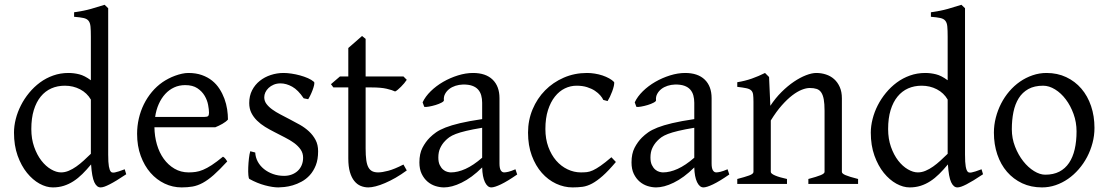

<svg xmlns="http://www.w3.org/2000/svg" viewBox="-20 -777 4682 811"><path d="M513.2 -41Q490.7 -25.9 473.4 -15.4Q456.1 -4.9 443.1 1.7Q430.2 8.3 420.9 11.5Q411.6 14.6 404.8 14.6Q388.7 14.6 378.4 -7.3Q368.2 -29.3 364.7 -82.5Q346.2 -60.1 327.9 -42Q309.6 -23.9 290.3 -11.5Q271 1 249.5 7.8Q228 14.6 203.1 14.6Q175.8 14.6 147 -1.2Q118.2 -17.1 94 -46.9Q69.8 -76.7 54.4 -119.6Q39.1 -162.6 39.1 -216.8Q39.1 -244.6 46.6 -274.4Q54.2 -304.2 68.4 -332Q82.5 -359.9 103 -384.8Q123.5 -409.7 148.9 -428.5Q174.3 -447.3 204.6 -458Q234.9 -468.8 269 -468.8Q292 -468.8 314.7 -463.1Q337.4 -457.5 363.8 -438V-622.1Q363.8 -648.9 362.3 -664.8Q360.8 -680.7 354 -689.2Q347.2 -697.8 333 -700.9Q318.8 -704.1 293 -706.1V-725.1Q333 -730.5 364.7 -739.5Q396.5 -748.5 421.9 -756.8L437 -742.2V-124Q437 -106.9 437.7 -94.7Q438.5 -82.5 439.9 -74.2Q441.4 -65.9 443.4 -60.5Q445.3 -55.2 448.2 -51.8Q452.6 -46.4 465.1 -48.6Q477.5 -50.8 506.8 -62ZM363.8 -127.4V-356.4Q347.7 -384.3 318.4 -399.7Q289.1 -415 253.9 -415Q222.7 -415 196.8 -403.6Q170.9 -392.1 152.1 -369.1Q133.3 -346.2 122.8 -312Q112.3 -277.8 112.3 -231.9Q112.3 -190.4 124.3 -156.5Q136.2 -122.6 154.8 -98.6Q173.3 -74.7 195.6 -61.8Q217.8 -48.8 237.8 -48.8Q254.4 -48.8 270.5 -55.7Q286.6 -62.5 302.2 -73.5Q317.9 -84.5 333.3 -98.6Q348.6 -112.8 363.8 -127.4Z M762.2 -417.5Q736.8 -417.5 715.6 -407.7Q694.3 -397.9 678 -380.1Q661.6 -362.3 650.6 -337.6Q639.6 -313 635.3 -283.2H844.2Q855.5 -283.2 859.1 -286.9Q862.8 -290.5 862.8 -300.8Q862.8 -314 859.1 -333.7Q855.5 -353.5 844.5 -372.3Q833.5 -391.1 813.7 -404.3Q793.9 -417.5 762.2 -417.5ZM942.9 -272Q934.1 -262.2 919.4 -253.9Q904.8 -245.6 889.2 -239.3H632.3Q632.8 -201.2 642.8 -166.7Q652.8 -132.3 671.6 -106.2Q690.4 -80.1 717 -64.5Q743.7 -48.8 776.9 -48.8Q792 -48.8 806.4 -50.8Q820.8 -52.7 837.4 -59.6Q854 -66.4 874.3 -79.6Q894.5 -92.8 921.9 -115.2Q928.2 -111.8 932.9 -105.5Q937.5 -99.1 939.9 -95.2Q907.2 -59.6 882.6 -37.8Q857.9 -16.1 836.2 -4.4Q814.5 7.3 793.2 11Q772 14.6 747.1 14.6Q709.5 14.6 675.5 -1.5Q641.6 -17.6 615.7 -47.1Q589.8 -76.7 574.5 -118.4Q559.1 -160.2 559.1 -211.9Q559.1 -244.6 566.4 -276.4Q573.7 -308.1 587.6 -336.4Q601.6 -364.7 621.6 -388.7Q641.6 -412.6 667 -430.2Q677.7 -437.5 691.2 -444.6Q704.6 -451.7 719.2 -457Q733.9 -462.4 748.3 -465.6Q762.7 -468.8 775.9 -468.8Q807.6 -468.8 832.5 -460Q857.4 -451.2 876 -436.3Q894.5 -421.4 907.2 -401.6Q919.9 -381.8 928 -359.9Q936 -337.9 939.5 -315.2Q942.9 -292.5 942.9 -272Z M1323.7 -138.2Q1323.7 -103.5 1314 -78.9Q1304.2 -54.2 1288.6 -37.1Q1272.9 -20 1253.9 -9.8Q1234.9 0.5 1216.3 5.9Q1197.8 11.2 1181.4 12.9Q1165 14.6 1155.8 14.6Q1132.3 14.6 1099.4 5.9Q1066.4 -2.9 1033.7 -21Q1030.3 -22.5 1029.1 -36.9Q1027.8 -51.3 1028.6 -70.1Q1029.3 -88.9 1031.5 -107.9Q1033.7 -127 1037.1 -138.2L1058.1 -132.8Q1059.1 -112.3 1068.8 -94.2Q1078.6 -76.2 1095 -63Q1111.3 -49.8 1133.1 -42Q1154.8 -34.2 1180.2 -34.2Q1197.8 -34.2 1212.4 -39.8Q1227.1 -45.4 1237.8 -55.4Q1248.5 -65.4 1254.4 -79.6Q1260.3 -93.8 1260.3 -110.8Q1260.3 -130.4 1249.8 -145.5Q1239.3 -160.6 1222.2 -173.1Q1205.1 -185.5 1183.3 -196.5Q1161.6 -207.5 1139.2 -219.2Q1118.7 -229.5 1099.6 -241.2Q1080.6 -252.9 1065.7 -267.6Q1050.8 -282.2 1041.7 -300.3Q1032.7 -318.4 1032.7 -341.8Q1032.7 -372.1 1044.9 -395.8Q1057.1 -419.4 1077.4 -435.5Q1097.7 -451.7 1123.8 -460.2Q1149.9 -468.8 1177.7 -468.8Q1192.9 -468.8 1211.2 -466.1Q1229.5 -463.4 1247.3 -458.5Q1265.1 -453.6 1280.8 -446.8Q1296.4 -439.9 1306.2 -431.2Q1309.1 -428.2 1306.9 -418Q1304.7 -407.7 1300 -395.5Q1295.4 -383.3 1290 -372.6Q1284.7 -361.8 1281.7 -357.9L1262.7 -361.8Q1239.3 -397 1214.1 -410.9Q1189 -424.8 1165 -424.8Q1148.9 -424.8 1136.2 -419.4Q1123.5 -414.1 1114.5 -405.5Q1105.5 -397 1100.8 -386.7Q1096.2 -376.5 1096.2 -366.2Q1096.2 -350.6 1105.5 -338.1Q1114.7 -325.7 1129.9 -314.7Q1145 -303.7 1164.3 -293.7Q1183.6 -283.7 1204.1 -272.9Q1225.1 -262.2 1246.6 -250Q1268.1 -237.8 1285.2 -221.9Q1302.2 -206.1 1313 -185.8Q1323.7 -165.5 1323.7 -138.2Z M1698.2 -57.1Q1674.3 -39.6 1650.9 -26.1Q1627.4 -12.7 1606.2 -3.7Q1585 5.4 1566.9 10Q1548.8 14.6 1536.1 14.6Q1519 14.6 1503.7 8.3Q1488.3 2 1476.6 -12.5Q1464.8 -26.9 1458 -50.3Q1451.2 -73.7 1451.2 -107.9V-407.7H1388.2L1377.9 -421.4L1416 -454.1H1451.2V-574.2L1509.3 -625L1524.4 -612.8V-454.1H1684.1L1698.2 -439.9Q1693.8 -433.1 1687.3 -425.3Q1680.7 -417.5 1673.8 -410.6Q1667 -403.8 1660.4 -398.2Q1653.8 -392.6 1648.9 -390.6Q1637.2 -396.5 1613.3 -402.1Q1589.4 -407.7 1549.8 -407.7H1524.4V-149.9Q1524.4 -120.6 1527.1 -101.1Q1529.8 -81.5 1536.1 -70.1Q1542.5 -58.6 1552.5 -53.7Q1562.5 -48.8 1577.1 -48.8Q1594.2 -48.8 1620.1 -55.7Q1646 -62.5 1684.1 -82Z M1884.3 -48.8Q1913.6 -48.8 1946.5 -63.7Q1979.5 -78.6 2016.6 -110.8V-237.3Q1975.6 -230.5 1949 -224.1Q1922.4 -217.8 1905.3 -211.2Q1888.2 -204.6 1877.9 -197.3Q1867.7 -189.9 1859.9 -181.6Q1847.2 -168.5 1839.4 -151.6Q1831.5 -134.8 1831.5 -111.8Q1831.5 -92.3 1837.4 -80.1Q1843.3 -67.9 1851.6 -60.8Q1859.9 -53.7 1868.9 -51.3Q1877.9 -48.8 1884.3 -48.8ZM2164.6 -40Q2123 -11.2 2095.9 1.7Q2068.8 14.6 2055.2 14.6Q2039.1 14.6 2028.3 -7.8Q2017.6 -30.3 2016.6 -69.8Q1994.6 -47.9 1972.7 -31.7Q1950.7 -15.6 1929.7 -5.4Q1908.7 4.9 1889.9 9.8Q1871.1 14.6 1855.5 14.6Q1837.9 14.6 1819.3 8.8Q1800.8 2.9 1785.9 -9.8Q1771 -22.5 1761.2 -42.5Q1751.5 -62.5 1751.5 -90.8Q1751.5 -127.9 1764.4 -152.8Q1777.3 -177.7 1795.4 -195.8Q1807.1 -207.5 1822 -218Q1836.9 -228.5 1861.6 -238.3Q1886.2 -248 1923.3 -256.8Q1960.4 -265.6 2016.6 -273.9V-342.8Q2016.6 -359.4 2012.7 -373.8Q2008.8 -388.2 1999.5 -398.7Q1990.2 -409.2 1974.4 -414.8Q1958.5 -420.4 1934.6 -419.9Q1918.9 -419.4 1903.8 -414.6Q1888.7 -409.7 1877.4 -400.9Q1866.2 -392.1 1859.9 -380.1Q1853.5 -368.2 1855 -353.5Q1855.5 -349.1 1845 -343.5Q1834.5 -337.9 1820.1 -333.5Q1805.7 -329.1 1791.7 -326.7Q1777.8 -324.2 1772 -325.7L1765.1 -344.7Q1776.4 -369.1 1799.3 -391.6Q1822.3 -414.1 1851.8 -431.2Q1881.3 -448.2 1914.3 -458.5Q1947.3 -468.8 1978 -468.8Q2031.7 -468.8 2060.8 -440.7Q2089.8 -412.6 2089.8 -362.3V-86.9Q2089.8 -66.4 2095.2 -57.6Q2100.6 -48.8 2109.4 -48.8Q2116.2 -48.8 2127 -51.3Q2137.7 -53.7 2157.2 -62Z M2581.5 -92.8Q2549.8 -55.2 2525.6 -33.9Q2501.5 -12.7 2481 -1.7Q2460.4 9.3 2440.9 12Q2421.4 14.6 2398.4 14.6Q2362.8 14.6 2328.9 -1.2Q2294.9 -17.1 2268.6 -46.9Q2242.2 -76.7 2226.3 -119.6Q2210.4 -162.6 2210.4 -216.8Q2210.4 -269.5 2229.7 -315.4Q2249 -361.3 2282.5 -395.3Q2315.9 -429.2 2361.3 -449Q2406.7 -468.8 2459.5 -468.8Q2475.6 -468.8 2492.4 -466.1Q2509.3 -463.4 2524.7 -458.3Q2540 -453.1 2553 -446Q2565.9 -439 2574.2 -430.2Q2575.2 -424.3 2572.8 -413.6Q2570.3 -402.8 2565.9 -390.9Q2561.5 -378.9 2556.2 -367.9Q2550.8 -356.9 2546.4 -350.1L2528.3 -355Q2524.4 -363.8 2515.6 -374Q2506.8 -384.3 2492.9 -393.6Q2479 -402.8 2459.7 -408.9Q2440.4 -415 2415.5 -415Q2389.6 -415 2366 -403.6Q2342.3 -392.1 2324 -369.1Q2305.7 -346.2 2294.7 -312Q2283.7 -277.8 2283.7 -231.9Q2283.7 -190.4 2296.1 -156.5Q2308.6 -122.6 2329.3 -98.6Q2350.1 -74.7 2377.2 -61.8Q2404.3 -48.8 2433.6 -48.8Q2447.3 -48.8 2459 -50Q2470.7 -51.3 2484.6 -57.6Q2498.5 -64 2516.8 -76.7Q2535.2 -89.4 2562.5 -112.8Z M2780.3 -48.8Q2809.6 -48.8 2842.5 -63.7Q2875.5 -78.6 2912.6 -110.8V-237.3Q2871.6 -230.5 2845 -224.1Q2818.4 -217.8 2801.3 -211.2Q2784.2 -204.6 2773.9 -197.3Q2763.7 -189.9 2755.9 -181.6Q2743.2 -168.5 2735.4 -151.6Q2727.5 -134.8 2727.5 -111.8Q2727.5 -92.3 2733.4 -80.1Q2739.3 -67.9 2747.6 -60.8Q2755.9 -53.7 2764.9 -51.3Q2773.9 -48.8 2780.3 -48.8ZM3060.5 -40Q3019 -11.2 2991.9 1.7Q2964.8 14.6 2951.2 14.6Q2935.1 14.6 2924.3 -7.8Q2913.6 -30.3 2912.6 -69.8Q2890.6 -47.9 2868.7 -31.7Q2846.7 -15.6 2825.7 -5.4Q2804.7 4.9 2785.9 9.8Q2767.1 14.6 2751.5 14.6Q2733.9 14.6 2715.3 8.8Q2696.8 2.9 2681.9 -9.8Q2667 -22.5 2657.2 -42.5Q2647.5 -62.5 2647.5 -90.8Q2647.5 -127.9 2660.4 -152.8Q2673.3 -177.7 2691.4 -195.8Q2703.1 -207.5 2718 -218Q2732.9 -228.5 2757.6 -238.3Q2782.2 -248 2819.3 -256.8Q2856.4 -265.6 2912.6 -273.9V-342.8Q2912.6 -359.4 2908.7 -373.8Q2904.8 -388.2 2895.5 -398.7Q2886.2 -409.2 2870.4 -414.8Q2854.5 -420.4 2830.6 -419.9Q2814.9 -419.4 2799.8 -414.6Q2784.7 -409.7 2773.4 -400.9Q2762.2 -392.1 2755.9 -380.1Q2749.5 -368.2 2751 -353.5Q2751.5 -349.1 2741 -343.5Q2730.5 -337.9 2716.1 -333.5Q2701.7 -329.1 2687.7 -326.7Q2673.8 -324.2 2668 -325.7L2661.1 -344.7Q2672.4 -369.1 2695.3 -391.6Q2718.3 -414.1 2747.8 -431.2Q2777.3 -448.2 2810.3 -458.5Q2843.3 -468.8 2874 -468.8Q2927.7 -468.8 2956.8 -440.7Q2985.8 -412.6 2985.8 -362.3V-86.9Q2985.8 -66.4 2991.2 -57.6Q2996.6 -48.8 3005.4 -48.8Q3012.2 -48.8 3022.9 -51.3Q3033.7 -53.7 3053.2 -62Z M3394.5 0V-21Q3429.7 -30.3 3446.3 -37.1Q3462.9 -43.9 3462.9 -50.8V-309.1Q3462.9 -338.9 3459.5 -357.4Q3456.1 -376 3448.7 -386.7Q3441.4 -397.5 3429.4 -401.4Q3417.5 -405.3 3400.4 -405.3Q3385.3 -405.3 3366.7 -397.9Q3348.1 -390.6 3326.9 -374.5Q3305.7 -358.4 3282.5 -332.3Q3259.3 -306.2 3235.8 -268.1V-50.8Q3235.8 -43.5 3254.2 -35.6Q3272.5 -27.8 3304.2 -21V0H3094.2V-21Q3126.5 -29.3 3144.5 -35.9Q3162.6 -42.5 3162.6 -50.8V-347.2Q3162.6 -366.2 3161.1 -377.4Q3159.7 -388.7 3153.1 -395Q3146.5 -401.4 3132.8 -404.3Q3119.1 -407.2 3094.2 -410.2V-429.7Q3127.4 -435.1 3155.8 -445.1Q3184.1 -455.1 3211.4 -468.8L3228.5 -451.7L3233.9 -330.1Q3255.4 -362.8 3281.2 -388.4Q3307.1 -414.1 3333.5 -431.9Q3359.9 -449.7 3384.5 -459.2Q3409.2 -468.8 3428.2 -468.8Q3449.2 -468.8 3468.8 -462.4Q3488.3 -456.1 3503.2 -442.9Q3518.1 -429.7 3527.1 -409.4Q3536.1 -389.2 3536.1 -361.8V-50.8Q3536.1 -43.9 3551 -37.4Q3565.9 -30.8 3604.5 -21V0Z M4132.3 -41Q4109.9 -25.9 4092.5 -15.4Q4075.2 -4.9 4062.3 1.7Q4049.3 8.3 4040 11.5Q4030.8 14.6 4023.9 14.6Q4007.8 14.6 3997.6 -7.3Q3987.3 -29.3 3983.9 -82.5Q3965.3 -60.1 3947 -42Q3928.7 -23.9 3909.4 -11.5Q3890.1 1 3868.7 7.8Q3847.2 14.6 3822.3 14.6Q3794.9 14.6 3766.1 -1.2Q3737.3 -17.1 3713.1 -46.9Q3689 -76.7 3673.6 -119.6Q3658.2 -162.6 3658.2 -216.8Q3658.2 -244.6 3665.8 -274.4Q3673.3 -304.2 3687.5 -332Q3701.7 -359.9 3722.2 -384.8Q3742.7 -409.7 3768.1 -428.5Q3793.5 -447.3 3823.7 -458Q3854 -468.8 3888.2 -468.8Q3911.1 -468.8 3933.8 -463.1Q3956.5 -457.5 3982.9 -438V-622.1Q3982.9 -648.9 3981.4 -664.8Q3980 -680.7 3973.1 -689.2Q3966.3 -697.8 3952.1 -700.9Q3938 -704.1 3912.1 -706.1V-725.1Q3952.1 -730.5 3983.9 -739.5Q4015.6 -748.5 4041 -756.8L4056.2 -742.2V-124Q4056.2 -106.9 4056.9 -94.7Q4057.6 -82.5 4059.1 -74.2Q4060.5 -65.9 4062.5 -60.5Q4064.5 -55.2 4067.4 -51.8Q4071.8 -46.4 4084.2 -48.6Q4096.7 -50.8 4126 -62ZM3982.9 -127.4V-356.4Q3966.8 -384.3 3937.5 -399.7Q3908.2 -415 3873 -415Q3841.8 -415 3815.9 -403.6Q3790 -392.1 3771.2 -369.1Q3752.4 -346.2 3741.9 -312Q3731.4 -277.8 3731.4 -231.9Q3731.4 -190.4 3743.4 -156.5Q3755.4 -122.6 3773.9 -98.6Q3792.5 -74.7 3814.7 -61.8Q3836.9 -48.8 3856.9 -48.8Q3873.5 -48.8 3889.6 -55.7Q3905.8 -62.5 3921.4 -73.5Q3937 -84.5 3952.4 -98.6Q3967.8 -112.8 3982.9 -127.4Z M4527.3 -222.2Q4527.3 -260.7 4514.6 -295.7Q4502 -330.6 4481.9 -357.2Q4461.9 -383.8 4436.5 -399.4Q4411.1 -415 4386.2 -415Q4349.1 -415 4323.7 -400.9Q4298.3 -386.7 4283 -362.1Q4267.6 -337.4 4260.7 -303.7Q4253.9 -270 4253.9 -231Q4253.9 -192.4 4267.6 -157.5Q4281.2 -122.6 4302 -96.2Q4322.8 -69.8 4347.7 -54.4Q4372.6 -39.1 4395 -39.1Q4429.7 -39.1 4454.6 -52Q4479.5 -64.9 4495.6 -88.9Q4511.7 -112.8 4519.5 -146.5Q4527.3 -180.2 4527.3 -222.2ZM4603 -236.8Q4603 -204.1 4594.7 -172.9Q4586.4 -141.6 4571.8 -113.8Q4557.1 -85.9 4536.6 -62.3Q4516.1 -38.6 4491.5 -21.5Q4466.8 -4.4 4439 5.1Q4411.1 14.6 4381.3 14.6Q4335 14.6 4297.6 -2.9Q4260.3 -20.5 4233.6 -51.3Q4207 -82 4192.6 -124.5Q4178.2 -167 4178.2 -216.8Q4178.2 -249 4186.3 -280.3Q4194.3 -311.5 4208.7 -339.6Q4223.1 -367.7 4243.4 -391.4Q4263.7 -415 4288.3 -432.1Q4313 -449.2 4341.6 -459Q4370.1 -468.8 4400.4 -468.8Q4446.3 -468.8 4483.6 -451.2Q4521 -433.6 4547.6 -402.6Q4574.2 -371.6 4588.6 -329.1Q4603 -286.6 4603 -236.8Z"/></svg>

Font: Gentium Plus Afr
Style: Regular
Weight: 400
Designer: J. Victor Gaultney, Annie Olsen, Iska Routamaa, Becca Hirsbrunner
Foundry: SIL International
Version: Version 5.000